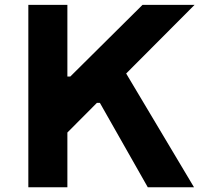

<svg xmlns="http://www.w3.org/2000/svg" viewBox="-20 -787 849 807"><path d="M797.9 -766.6 510.3 -478 795.4 0H601.1L399.9 -354.5H387.2L263.2 -230V0H99.1V-766.6H263.2V-465.3H275.4L579.1 -766.6Z"/></svg>

Font: Acari Sans Neue Black
Style: Regular
Weight: 900
Designer: Alfredo Marco Pradil
Foundry: Alfredo Marco Pradil
Version: Version 1.045;June 16, 2019;FontCreator 11.5.0.2425 64-bit; 